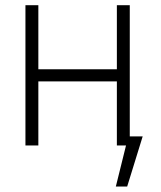

<svg xmlns="http://www.w3.org/2000/svg" viewBox="-20 -550 610 726"><path d="M125 -288.1H421.9V-530.3H470.7V-34.2H519.5L460.9 155.3H418L456.5 0H421.9V-242.2H125V0H76.2V-530.3H125Z"/></svg>

Font: Pretendard Std ExtraLight
Style: Regular
Weight: 200
Designer: Base glyphs from Inter by Rasmus Andersson; Hangeul glyphs from Noto Sans CJK(Source Han Sans) by Jang Soo-young and Kan
Foundry: Kil Hyung-jin
Version: Version 1.309